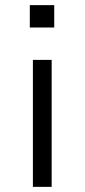

<svg xmlns="http://www.w3.org/2000/svg" viewBox="-20 -727 329 747"><path d="M96 -620V-707H191V-620ZM108 0V-494H181V0Z"/></svg>

Font: Nunito Sans 7pt SemiExpanded Light
Style: Regular
Weight: 300
Width: 6
Designer: Vernon Adams
Foundry: Vernon Adams
Version: Version 3.101;gftools[0.9.27]